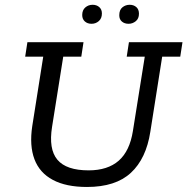

<svg xmlns="http://www.w3.org/2000/svg" viewBox="-20 -756 768 787"><path d="M336.5 10.4Q250.8 10.4 196.6 -18.6Q142.3 -47.5 121.2 -103.3Q100.2 -159 112.2 -239L157.2 -523.7H83.2L92.3 -583H322.3L313.2 -523.7H239.2L193.5 -236.6Q178.6 -144.8 215.3 -101.2Q252 -57.7 343.2 -57.7Q421.3 -57.7 466.6 -97.3Q511.8 -136.9 524.8 -219.2L573.4 -523.7H499.4L508.5 -583H728L718.8 -523.7H644.8L596.2 -216Q579.2 -105.7 516.5 -47.7Q453.9 10.4 336.5 10.4ZM355.2 -658.5Q338.4 -658.5 327.7 -668.2Q317 -677.8 317 -694.4Q317 -714.6 329.7 -725.5Q342.3 -736.4 359.6 -736.4Q376.1 -736.4 386.9 -726.9Q397.7 -717.4 397.7 -700.8Q397.7 -680.7 385.1 -669.6Q372.5 -658.5 355.2 -658.5ZM507.1 -658.5Q490.3 -658.5 479.6 -667.7Q468.9 -676.8 468.9 -693.4Q468.9 -715.6 481.8 -726Q494.6 -736.4 511.5 -736.4Q528 -736.4 538.8 -726.9Q549.6 -717.4 549.6 -699.8Q549.6 -679.7 536.5 -669.1Q523.4 -658.5 507.1 -658.5Z"/></svg>

Font: Rokkitt SemiBold
Style: Italic
Weight: 600
Italic angle: -9°
Designer: Vernon Adams
Foundry: Vernon Adams
Version: Version 3.103